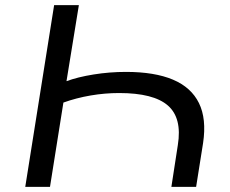

<svg xmlns="http://www.w3.org/2000/svg" viewBox="-20 -725 891 745"><path d="M78 0 190 -705H286L238 -410Q281 -426 343 -436Q405 -446 469 -446Q580 -446 651 -416Q722 -386 752 -325Q782 -264 768 -170L741 0H645L670 -162Q687 -267 631.5 -315.5Q576 -364 442 -364Q387 -364 331.5 -354.5Q276 -345 226 -327L174 0Z"/></svg>

Font: Nunito Sans 10pt Expanded
Style: Italic
Weight: 400
Width: 7
Italic angle: -9°
Designer: Vernon Adams
Foundry: Vernon Adams
Version: Version 3.101;gftools[0.9.27]